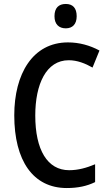

<svg xmlns="http://www.w3.org/2000/svg" viewBox="-20 -939 549 969"><path d="M312 -919C276 -919 255 -899 255 -857C255 -817 277 -796 312 -796C346 -796 367 -817 367 -857C367 -899 347 -919 312 -919ZM327 -635C370 -635 410 -619 447 -598L482 -684C434 -710 380 -725 323 -725C145 -725 52 -566 52 -357C52 -128 147 10 317 10C374 10 419 0 460 -20V-110C417 -92 375 -80 329 -80C219 -80 158 -183 158 -356C158 -514 213 -635 327 -635Z"/></svg>

Font: Noto Sans Sinhala Condensed Medium
Style: Regular
Weight: 500
Width: 3
Designer: Jelle Bosma - Monotype Design Team
Foundry: Monotype Imaging Inc.
Version: Version 2.006